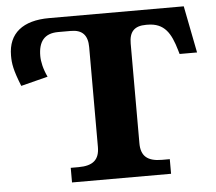

<svg xmlns="http://www.w3.org/2000/svg" viewBox="-51 -756 912 811"><g transform="rotate(-5 405.5 -350.0)"><path d="M757 -700H186C75 -700 12 -651 12 -556C12 -522 16 -495 44 -425L158 -454C142 -488 135 -519 135 -544C135 -604 160 -638 219 -638H273C322 -638 344 -613 344 -563V-140C344 -86 317 -62 255 -62H222V0H642V-62H609C547 -62 520 -86 520 -140V-563C520 -613 542 -636 591 -636H597C670 -636 696 -590 717 -518L722 -501H796Z"/></g></svg>

Font: LT Superior Serif ExtraBold
Style: Regular
Weight: 800
Designer: Daniel Lyons
Foundry: LyonsType
Version: Version 2.120;FEAKit 1.0